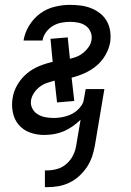

<svg xmlns="http://www.w3.org/2000/svg" viewBox="-20 -548 540 791"><path d="M165 223V154H174Q195 154 216 148Q237 142 254 127Q271 112 281 92Q291 72 294 51L312 -55Q297 -40 279 -27.5Q261 -15 242 -7Q223 1 202.5 4.5Q182 8 162 8Q131 8 103.5 -2Q76 -12 57.5 -33.5Q39 -55 33 -84.5Q27 -114 32 -144Q36 -172 51.5 -198.5Q67 -225 90 -244.5Q113 -264 141 -275.5Q169 -287 197 -293L188 -388L259 -394L268 -306Q283 -309 297.5 -315Q312 -321 324.5 -331.5Q337 -342 346 -355.5Q355 -369 357 -384Q360 -401 353 -417Q346 -433 333 -442Q320 -451 303.5 -454.5Q287 -458 269 -458Q251 -458 232.5 -454.5Q214 -451 197.5 -441Q181 -431 169.5 -415Q158 -399 155 -381H77Q82 -413 100 -442.5Q118 -472 145 -492Q172 -512 204.5 -520Q237 -528 268 -528Q291 -528 313.5 -525Q336 -522 356 -514Q376 -506 393 -492.5Q410 -479 420.5 -460Q431 -441 434 -419Q437 -397 434 -374Q429 -347 414.5 -321.5Q400 -296 378 -277.5Q356 -259 329.5 -247Q303 -235 275 -228L286 -132L215 -126L205 -216Q190 -212 174 -206.5Q158 -201 144.5 -191Q131 -181 121 -166.5Q111 -152 108 -136Q105 -118 112.5 -102.5Q120 -87 134 -78Q148 -69 165 -65.5Q182 -62 200 -62Q212 -62 224.5 -63.5Q237 -65 250 -68.5Q263 -72 275 -78Q287 -84 297 -92.5Q307 -101 315 -112.5Q323 -124 325 -136L333 -181H410L371 51Q367 74 359.5 96.5Q352 119 338.5 139.5Q325 160 306.5 177Q288 194 266 204.5Q244 215 221 219Q198 223 175 223Z"/></svg>

Font: Iosevka SS18
Style: Italic
Weight: 400
Italic angle: -9°
Monospace: yes
Designer: Belleve Invis
Foundry: Belleve Invis
Version: Version 25.1.1; ttfautohint (v1.8.4)